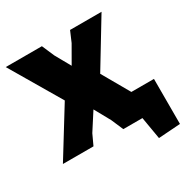

<svg xmlns="http://www.w3.org/2000/svg" viewBox="-177 -802 1079 1104"><g transform="rotate(-30 362.0 -250.0)"><path d="M414 0 380 -79 322 -184 248 -69 216 0H13L205 -311L7 -647H247L282 -566L339 -464L404 -577L434 -647H643L458 -342L561 -162H711V137L566 147L541 0Z"/></g></svg>

Font: Alegreya Sans Black
Style: Regular
Weight: 900
Designer: Juan Pablo del Peral
Foundry: Huerta Tipografica
Version: Version 2.007